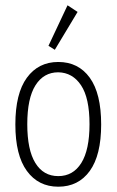

<svg xmlns="http://www.w3.org/2000/svg" viewBox="-20 -697 440 725"><path d="M200 8Q125 8 81.5 -51.5Q38 -111 38 -227Q38 -344 81.5 -403.5Q125 -463 200 -463Q276 -463 319 -403.5Q362 -344 362 -227Q362 -111 319 -51.5Q276 8 200 8ZM200 -32Q256 -32 287 -81.5Q318 -131 318 -228Q318 -327 286 -375Q254 -423 200 -424Q145 -424 114 -375Q83 -326 83 -228Q83 -131 113.5 -81.5Q144 -32 200 -32ZM187 -509 163 -524 235 -677 273 -652Z"/></svg>

Font: Inconsolata Condensed Light
Style: Regular
Weight: 300
Width: 3
Monospace: yes
Designer: Raph Levien, Cyreal, Brenton Simpson
Foundry: Raph Levien, Cyreal, Google
Version: Version 3.001; ttfautohint (v1.8.2.53-6de2)